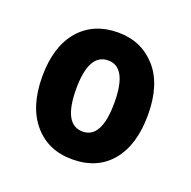

<svg xmlns="http://www.w3.org/2000/svg" viewBox="-76 -797 502 505"><g transform="rotate(20 175.0 -544.5)"><path d="M322 -545Q322 -461 283 -414Q244 -367 174 -367Q106 -367 66 -414.5Q26 -462 26 -545Q26 -629 66 -675.5Q106 -722 175 -722Q240 -722 281 -676Q322 -630 322 -545ZM121 -545Q121 -445 175 -445Q228 -445 228 -545Q228 -644 175 -644Q121 -644 121 -545Z"/></g></svg>

Font: Noto Sans Malayalam Condensed
Style: Bold
Weight: 700
Width: 3
Designer: Jelle Bosma - Monotype Design Team
Foundry: Monotype Imaging Inc.
Version: Version 2.104; ttfautohint (v1.8.4.7-5d5b)